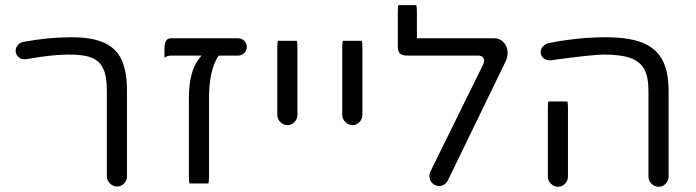

<svg xmlns="http://www.w3.org/2000/svg" viewBox="-20 -717 2667 736"><path d="M466.8 -41V-368.2Q466.8 -462.4 434.1 -508.8Q413.6 -537.6 378.9 -553.2Q333.5 -574.2 252.9 -574.2Q165.5 -574.2 70.8 -556.6Q58.6 -554.7 50.3 -546.4Q44.4 -540 42.2 -534.2Q40 -528.3 40 -522.5Q40 -507.3 51.8 -497.6Q57.6 -492.7 63.2 -491.2Q68.8 -489.7 72.8 -489.7Q76.7 -489.7 80.1 -490.2Q137.7 -500 175.3 -503.9Q212.4 -507.8 244.1 -507.8Q275.9 -507.8 296.9 -504.6Q317.9 -501.5 333 -495.1Q363.8 -481.9 376.5 -452.1Q389.6 -424.3 389.6 -368.2V-41Q389.6 -25.4 401.4 -13.7Q413.6 -2 428.7 -2Q444.3 -2 455.6 -13.7Q466.8 -25.4 466.8 -41Z M778.8 -13.7Q781.2 -20 781.2 -39.1V-336.9Q781.2 -448.2 816.4 -501L818.8 -503.9H891.6Q906.7 -503.9 916.3 -513.4Q925.8 -522.9 925.8 -537.1Q925.8 -551.8 916 -561Q906.2 -570.3 891.6 -570.3H635.7Q625.5 -570.3 619.6 -564.5Q610.4 -555.2 610.4 -529.3V-496.1Q622.6 -503.9 635.7 -503.9H752.4L743.7 -492.7Q704.1 -443.8 704.1 -340.8V-39.1Q704.1 -20 706.5 -13.7Z M1045.4 -560.5Q1043 -554.2 1043 -535.2V-276.4Q1043 -260.7 1054.7 -249Q1066.4 -237.3 1082 -237.3Q1097.7 -237.3 1108.9 -249Q1120.1 -260.7 1120.1 -276.4V-535.2Q1120.1 -554.2 1117.7 -560.5Z M1294.4 -560.5Q1292 -554.2 1292 -535.2V-276.4Q1292 -260.7 1303.7 -249Q1315.4 -237.3 1331.1 -237.3Q1346.7 -237.3 1357.9 -249Q1369.1 -260.7 1369.1 -276.4V-535.2Q1369.1 -554.2 1366.7 -560.5Z M1507.3 -697.3Q1504.9 -690.9 1504.9 -671.9V-540Q1504.9 -529.8 1506.3 -524.4Q1509.3 -515.6 1513.2 -511.7Q1522 -503.9 1543 -503.9H1812.5Q1828.6 -503.9 1833.5 -493.7Q1835.9 -489.7 1835.9 -483.9Q1835.9 -478 1832.5 -470.7L1630.4 -60.5Q1626 -49.3 1626 -43.5Q1626 -32.2 1631.3 -22.5Q1636.7 -13.2 1646.5 -8.3Q1654.8 -3.9 1664.6 -3.9Q1675.8 -3.9 1686.5 -12.2Q1692.9 -17.6 1696.8 -25.4L1917 -479Q1925.8 -495.6 1925.8 -515.6Q1925.8 -539.6 1909.2 -556.2Q1895 -570.3 1875 -570.3H1578.1V-671.9Q1578.1 -690.9 1575.7 -697.3Z M2082.5 -328.1Q2080.1 -321.8 2080.1 -302.7V-40Q2080.1 -24.4 2091.8 -12.7Q2104 -1 2119.1 -1Q2134.8 -1 2146 -12.7Q2157.2 -24.4 2157.2 -40V-302.7Q2157.2 -321.8 2154.8 -328.1ZM2543 -40V-368.2Q2543 -458 2507.8 -504.9Q2483.9 -536.6 2442.9 -553.2Q2391.1 -574.2 2299.8 -574.2Q2231.9 -574.2 2155.3 -564Q2117.7 -559.1 2083.5 -551.8Q2069.8 -548.3 2061.3 -539.1Q2052.7 -529.8 2052.7 -517.1Q2052.7 -501.5 2064.9 -492.7Q2075.2 -485.8 2086.9 -485.8Q2090.3 -485.8 2093.8 -486.3Q2252.9 -507.8 2293.9 -507.8Q2359.4 -507.8 2395.5 -495.1Q2432.6 -481.9 2449.2 -452.6Q2465.8 -422.9 2465.8 -368.2V-40Q2465.8 -24.4 2477.5 -12.7Q2489.7 -1 2504.9 -1Q2520.5 -1 2531.7 -12.7Q2543 -24.4 2543 -40Z"/></svg>

Font: YuPearl-Light
Style: Light
Weight: 300
Designer: Max Yao
Foundry: Max-Everyday
Version: Version 1.011; ttfautohint (v1.8.3)